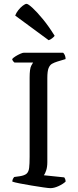

<svg xmlns="http://www.w3.org/2000/svg" viewBox="-20 -978 404 998"><path d="M242 0Q233 0 205.5 -4Q178 -8 144.5 -13.5Q111 -19 83 -24.5Q55 -30 44 -34Q44 -42 47.5 -48.5Q51 -55 54 -58L83 -62Q108 -66 118.5 -75.5Q129 -85 131.5 -105.5Q134 -126 134 -163V-574Q134 -621 142.5 -636.5Q151 -652 152 -653H55Q52 -655 48.5 -659.5Q45 -664 43 -671Q49 -678 61 -685.5Q73 -693 85.5 -698.5Q98 -704 104 -704H308Q313 -700 317 -691Q321 -682 321 -671L278 -658Q262 -653 250.5 -646.5Q239 -640 232.5 -624Q226 -608 226 -572V-135Q226 -110 220 -92Q214 -74 208 -67L314 -56Q316 -54 318.5 -48Q321 -42 321 -34Q307 -21 284 -10.5Q261 0 242 0ZM233 -769 59 -897Q64 -911 75 -925Q86 -939 98.5 -948.5Q111 -958 118 -958Q126 -958 148.5 -937.5Q171 -917 202 -879.5Q233 -842 264 -792Q260 -786 251 -779Q242 -772 233 -769Z"/></svg>

Font: Texturina 72pt Medium
Style: Regular
Weight: 500
Designer: Guillermo Torres Carreño
Foundry: Omnibus-Type
Version: Version 1.002; ttfautohint (v1.8.3)